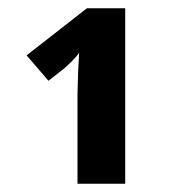

<svg xmlns="http://www.w3.org/2000/svg" viewBox="-20 -734 419 468"><path d="M285.2 -713.9H191.9L44.9 -599.1L98.1 -537.1L136.2 -566.9C151.9 -580.6 164.1 -593.3 172.9 -605L170.4 -558.6L168.9 -503.9V-286.1H285.2Z"/></svg>

Font: Sahel
Style: Bold
Weight: 700
Foundry: Saber Rastikerdar (saber.rastikerdar@gmail.com)
Version: Version 3.4.0